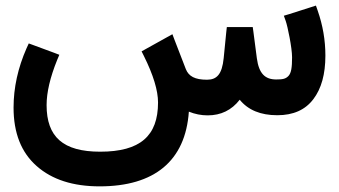

<svg xmlns="http://www.w3.org/2000/svg" viewBox="-20 -411 1207 684"><path d="M834 -55.7C863.8 -19 908.2 -0.5 967.8 -0.5C1024.9 -0.5 1067.4 -19.5 1096.2 -57.6C1125 -95.2 1139.2 -147 1139.2 -212.9C1139.2 -268.1 1129.9 -321.3 1111.8 -373L1105.5 -391.1L1087.4 -385.3L1010.7 -360.8L991.2 -355L998 -335.9C1004.4 -317.9 1020.5 -241.2 1020.5 -207C1020.5 -170.4 1017.6 -151.4 1007.8 -140.6C997.6 -129.9 987.3 -127.9 963.9 -127.9C924.3 -127.9 902.3 -148.9 895 -203.6L882.8 -297.4L880.4 -314.5H863.3H805.7H788.1L786.1 -296.9L776.9 -204.1C771 -145 751.5 -127 717.3 -127C674.3 -127 652.3 -139.2 642.1 -164.6L602.1 -268.1L594.2 -289.1L574.7 -278.3L501 -237.3L484.4 -228L492.7 -211.4C526.4 -143.6 543 -88.4 543 -45.9C543 73.2 479.5 129.4 336.9 129.4C204.6 129.4 146 76.7 146 -36.6C146 -82 158.7 -135.7 183.6 -197.3L191.4 -215.8L172.4 -223.1L99.6 -250L82.5 -256.3L74.7 -239.3C43.9 -169.4 28.3 -98.6 28.3 -27.8C28.3 63 55.7 132.3 110.8 180.7C165.5 229 240.2 252.9 335 252.9C530.3 252.9 640.6 162.1 652.8 -13.2C674.8 -4.4 696.8 0 719.7 0C767.1 0 805.2 -18.6 834 -55.7Z"/></svg>

Font: Samim
Style: Bold
Weight: 700
Foundry: DejaVu fonts team - Redesigned by Saber Rastikerdar
Version: Version 4.0.5